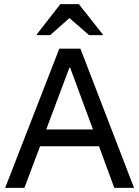

<svg xmlns="http://www.w3.org/2000/svg" viewBox="-20 -911 675 931"><path d="M5 0 267.5 -675H370L630 0H534.2L460 -201.7H174.2L98.3 0ZM204.2 -283.3H430.8L320 -583.3H316.7ZM158.3 -740.8V-744.2L272.5 -890.8H362.5L478.3 -744.2V-740.8H411.7L316.7 -823.3L223.3 -740.8Z"/></svg>

Font: Funnel Sans Light
Style: Regular
Weight: 400
Version: Version 1.000